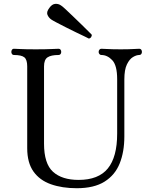

<svg xmlns="http://www.w3.org/2000/svg" viewBox="-20 -984 793 1016"><path d="M386 12Q309 12 249.5 -9Q190 -30 157 -76.5Q124 -123 124 -200V-633Q124 -668 109 -680.5Q94 -693 53 -693Q47 -693 43.5 -698Q40 -703 40 -709Q40 -716 43.5 -721Q47 -726 53 -726Q61 -726 88 -724.5Q115 -723 169 -723Q222 -723 252.5 -724.5Q283 -726 290 -726Q297 -726 300.5 -721Q304 -716 304 -709Q304 -703 300.5 -698Q297 -693 290 -693Q250 -693 231.5 -680.5Q213 -668 213 -633V-224Q213 -118 260.5 -75Q308 -32 396 -32Q501 -32 550.5 -92.5Q600 -153 600 -277V-565Q600 -638 574 -665.5Q548 -693 516 -693Q510 -693 506 -698Q502 -703 502 -709Q502 -716 506 -721Q510 -726 516 -726Q527 -726 550.5 -724.5Q574 -723 619 -723Q662 -723 684.5 -724.5Q707 -726 717 -726Q724 -726 727.5 -721Q731 -716 731 -709Q731 -703 727.5 -698Q724 -693 717 -693Q702 -693 683.5 -682Q665 -671 651.5 -643Q638 -615 638 -564V-262Q638 -181 613.5 -119.5Q589 -58 533.5 -23Q478 12 386 12ZM450 -780Q447 -782 428 -791Q409 -800 382 -813Q355 -826 327.5 -840Q300 -854 279 -865Q258 -876 251 -881Q237 -891 231 -906Q225 -921 241 -942Q255 -962 272 -963.5Q289 -965 303 -955Q310 -951 327.5 -934.5Q345 -918 367 -897Q389 -876 410.5 -855Q432 -834 447 -819Q462 -804 465 -801Q467 -795 462.5 -788Q458 -781 450 -780Z"/></svg>

Font: Zen Old Mincho
Style: Regular
Weight: 400
Designer: Yoshimichi Ohira
Foundry: Positype
Version: Version 1.001